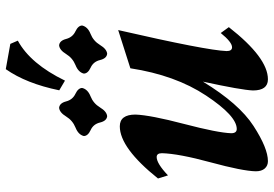

<svg xmlns="http://www.w3.org/2000/svg" viewBox="-156 -744 911 638"><g transform="rotate(-90 299.0 -425.5)"><path d="M354 9.8Q316.9 9.8 316.9 -40Q318.4 -78.1 346.2 -206.1Q272.9 -85.9 199 -38.1Q125 9.8 82 9.8Q66.9 9.8 57.6 -0.7Q48.3 -11.2 48.3 -30.8Q49.3 -74.7 78.1 -180.7Q106.9 -286.6 108.4 -342.3Q108.4 -359.9 95.7 -359.9Q74.2 -359.9 34.7 -322.3L24.4 -355.5Q126 -482.4 197.8 -482.4Q236.8 -482.4 236.8 -430.2Q234.9 -380.4 205.6 -268.6Q176.3 -156.7 174.8 -112.3Q174.8 -93.8 189 -93.8Q232.4 -93.8 300 -195.8Q367.7 -297.9 390.6 -447.3L517.6 -487.8Q450.2 -194.3 447.8 -127.4Q447.8 -109.4 460.4 -109.4Q477.5 -109.4 507.8 -147L527.3 -120.1Q425.8 9.8 354 9.8ZM231.4 -524.4Q215.8 -525.9 210.4 -548.1Q205.1 -570.3 185.3 -579.3Q165.5 -588.4 165.5 -602.1Q169.9 -620.1 193.6 -629.6Q217.3 -639.2 230.5 -660.9Q243.7 -682.6 259.3 -684.1Q274.9 -682.6 280.5 -660.9Q286.1 -639.2 305.7 -629.9Q325.2 -620.6 325.2 -607.4Q320.8 -588.9 297.4 -579.6Q273.9 -570.3 260.5 -548.1Q247.1 -525.9 231.4 -524.4ZM439 -524.4Q423.3 -525.9 418 -548.1Q412.6 -570.3 392.8 -579.3Q373 -588.4 373 -602.1Q377.4 -620.1 401.1 -629.6Q424.8 -639.2 438 -660.9Q451.2 -682.6 466.8 -684.1Q482.4 -682.6 488 -660.9Q493.7 -639.2 513.2 -629.9Q532.7 -620.6 532.7 -607.4Q528.3 -588.9 504.9 -579.6Q481.4 -570.3 468 -548.1Q454.6 -525.9 439 -524.4ZM349.6 -664.6 317.4 -683.6Q339.8 -793 387.7 -861.3L471.7 -846.2L482.4 -821.3Q405.3 -779.3 349.6 -664.6Z"/></g></svg>

Font: Kelvinch
Style: Bold Italic
Weight: 700
Italic angle: -10°
Designer: Paul James Miller
Foundry: High-Logic / Made with FontCreator
Version: Version 3.30 September 23, 2016